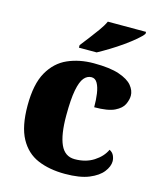

<svg xmlns="http://www.w3.org/2000/svg" viewBox="-115 -849 784 942"><g transform="rotate(15 276.5 -378.0)"><path d="M304 10Q225 10 166 -15Q107 -40 74 -100.5Q41 -161 41 -267Q41 -376 76 -437.5Q111 -499 170 -525Q229 -551 302 -551Q384 -551 431 -535Q478 -519 498 -494.5Q518 -470 518 -444Q518 -424 507 -400Q496 -376 462 -359.5Q428 -343 359 -343Q359 -380 354.5 -411.5Q350 -443 339 -462.5Q328 -482 309 -482Q287 -482 271 -463Q255 -444 246 -397.5Q237 -351 237 -268Q237 -171 259.5 -121.5Q282 -72 332 -72Q388 -72 428.5 -98Q469 -124 486 -161Q502 -153 508.5 -138.5Q515 -124 515 -110Q515 -84 493.5 -56Q472 -28 426 -9Q380 10 304 10ZM211 -619Q226 -638 246 -664Q266 -690 285.5 -717Q305 -744 315 -766H509V-756Q500 -743 476.5 -723Q453 -703 422 -681Q391 -659 359 -639.5Q327 -620 301 -606H211Z"/></g></svg>

Font: Noto Serif Tamil Black
Style: Italic
Weight: 900
Italic angle: -12°
Designer: Indian Type Foundry, Tom Grace, and the Monotype Design Team
Foundry: Monotype Imaging Inc.
Version: Version 2.003; ttfautohint (v1.8.4.7-5d5b)